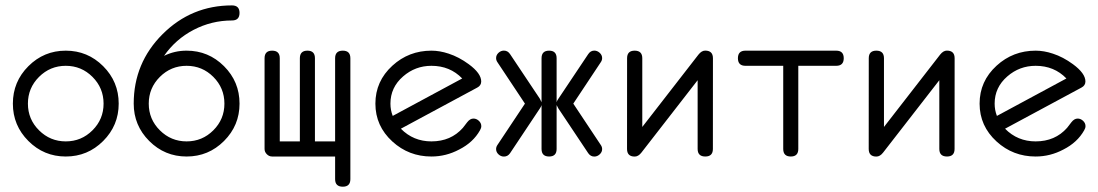

<svg xmlns="http://www.w3.org/2000/svg" viewBox="-20 -591 4147 725"><path d="M428.2 -199.7Q428.2 -117.2 369.6 -58.6Q311 0 228.3 0Q145.8 0 87.2 -58.6Q28.6 -117.2 28.6 -199.7Q28.6 -282.5 87.2 -341.1Q145.8 -399.7 228.3 -399.7Q311 -399.7 369.6 -341.1Q428.2 -282.5 428.2 -199.7ZM371.1 -199.7Q371.1 -258.8 329.2 -300.7Q287.4 -342.5 228.3 -342.5Q169.4 -342.5 127.4 -300.7Q85.4 -258.8 85.4 -199.7Q85.4 -140.6 127.4 -98.9Q169.4 -57.1 228.3 -57.1Q287.4 -57.1 329.2 -98.9Q371.1 -140.6 371.1 -199.7Z M884.5 -542.2Q884.5 -513.7 856 -513.7Q779.1 -513.7 711.1 -478.3Q643.1 -442.9 599.4 -380.1Q639.2 -399.7 684.6 -399.7Q767.3 -399.7 825.9 -341.1Q884.5 -282.5 884.5 -199.7Q884.5 -117.2 825.9 -58.6Q767.3 0 684.6 0Q602.1 0 543.5 -58.6Q484.9 -117.2 484.9 -199.7Q484.9 -353.3 593.8 -461.9Q702.6 -570.6 856 -570.6Q884.5 -570.6 884.5 -542.2ZM827.4 -199.7Q827.4 -258.8 785.5 -300.7Q743.7 -342.5 684.6 -342.5Q625.7 -342.5 583.7 -300.7Q541.7 -258.8 541.7 -199.7Q541.7 -140.6 583.7 -98.9Q625.7 -57.1 684.6 -57.1Q743.7 -57.1 785.5 -98.9Q827.4 -140.6 827.4 -199.7Z M1303 85.4Q1303 114 1274.4 114Q1245.4 114 1245.4 85.4V0H1007.6Q996.3 0 987.7 -8.5Q979 -17.1 979 -28.6V-371.1Q979 -399.7 1007.6 -399.7Q1036.4 -399.7 1036.4 -371.1V-57.1H1112.3V-371.1Q1112.3 -399.7 1140.9 -399.7Q1169.2 -399.7 1169.2 -371.1V-57.1H1245.4V-371.1Q1245.4 -399.7 1274.4 -399.7Q1303 -399.7 1303 -371.1Z M1797.4 -114.7Q1797.4 -107.4 1792.5 -99.1Q1766.8 -53.2 1713.9 -26.4Q1664.3 0 1609.1 0Q1523.7 0 1461.7 -56.6Q1397.5 -115.2 1397.5 -199.7Q1397.5 -284.4 1461.7 -343Q1523.7 -399.7 1609.1 -399.7Q1640.6 -399.7 1674.3 -388.4Q1712.6 -376 1750 -348.6Q1797.1 -314 1797.1 -283.4Q1797.1 -268.1 1782.2 -260.3L1493.7 -105Q1540.8 -57.1 1609.1 -57.1Q1682.6 -57.1 1727.8 -108.2Q1733.4 -115.2 1744.1 -129.3Q1754.9 -143.3 1767.8 -143.3Q1779.1 -143.3 1788.2 -134.8Q1797.4 -126.2 1797.4 -114.7ZM1725.3 -294.7Q1679.2 -342.5 1609.1 -342.5Q1548.1 -342.5 1502.2 -302.5Q1454.3 -261 1454.3 -199.7Q1454.3 -175.3 1462.9 -153.3Z M2253.7 -28.1Q2253.7 -16.6 2244.5 -8.2Q2235.4 0.2 2224.1 0.2Q2210 0.2 2201.2 -12.5L2088.4 -181.6Q2086.2 -185.8 2081.8 -194.3V-28.6Q2081.8 0 2053.5 0Q2024.9 0 2024.9 -28.6V-194.3Q2024.2 -189.9 2018.6 -181.6L1906 -12.5Q1897.2 0.2 1882.8 0.2Q1871.3 0.2 1862.3 -8.2Q1853.3 -16.6 1853.3 -28.1Q1853.3 -36.6 1858.9 -44.4L1962.2 -199.7L1858.9 -355.2Q1853.3 -363 1853.3 -371.6Q1853.3 -383.1 1862.3 -391.5Q1871.3 -399.9 1882.8 -399.9Q1897.2 -399.9 1906 -386.7L2018.6 -218Q2021 -213.6 2024.9 -204.8V-371.1Q2024.9 -399.7 2053.5 -399.7Q2081.8 -399.7 2081.8 -371.1V-204.8Q2082.5 -209.7 2088.4 -218L2201.2 -386.7Q2210 -399.9 2224.1 -399.9Q2235.4 -399.9 2244.5 -391.5Q2253.7 -383.1 2253.7 -371.6Q2253.7 -363 2248 -355.2L2144.8 -199.7L2248 -44.4Q2253.7 -36.6 2253.7 -28.1Z M2672.1 -371.1 2671.9 -28.6Q2671.9 0 2643.3 0Q2614.3 0 2614.3 -28.6V-288.1L2402.1 -14.9Q2390.4 0.2 2376.7 0.2Q2347.7 0.2 2347.7 -28.6L2347.9 -371.1Q2347.9 -399.7 2376.5 -399.7Q2405.3 -399.7 2405.3 -371.1V-111.6L2617.4 -384.8Q2629.4 -399.9 2642.8 -399.9Q2672.1 -399.9 2672.1 -371.1Z M3166 -371.1Q3166 -342.5 3137.5 -342.5H2994.4V-28.6Q2994.4 0 2966.1 0Q2937.5 0 2937.5 -28.6V-342.5H2794.9Q2766.4 -342.5 2766.4 -371.1Q2766.4 -399.7 2794.9 -399.7H3137.5Q3166 -399.7 3166 -371.1Z M3584.7 -371.1 3584.5 -28.6Q3584.5 0 3555.9 0Q3526.9 0 3526.9 -28.6V-288.1L3314.7 -14.9Q3303 0.2 3289.3 0.2Q3260.3 0.2 3260.3 -28.6L3260.5 -371.1Q3260.5 -399.7 3289.1 -399.7Q3317.9 -399.7 3317.9 -371.1V-111.6L3530 -384.8Q3542 -399.9 3555.4 -399.9Q3584.7 -399.9 3584.7 -371.1Z M4078.9 -114.7Q4078.9 -107.4 4074 -99.1Q4048.3 -53.2 3995.4 -26.4Q3945.8 0 3890.6 0Q3805.2 0 3743.2 -56.6Q3679 -115.2 3679 -199.7Q3679 -284.4 3743.2 -343Q3805.2 -399.7 3890.6 -399.7Q3922.1 -399.7 3955.8 -388.4Q3994.1 -376 4031.5 -348.6Q4078.6 -314 4078.6 -283.4Q4078.6 -268.1 4063.7 -260.3L3775.1 -105Q3822.3 -57.1 3890.6 -57.1Q3964.1 -57.1 4009.3 -108.2Q4014.9 -115.2 4025.6 -129.3Q4036.4 -143.3 4049.3 -143.3Q4060.5 -143.3 4069.7 -134.8Q4078.9 -126.2 4078.9 -114.7ZM4006.8 -294.7Q3960.7 -342.5 3890.6 -342.5Q3829.6 -342.5 3783.7 -302.5Q3735.8 -261 3735.8 -199.7Q3735.8 -175.3 3744.4 -153.3Z"/></svg>

Font: EnergyBar
Style: Regular
Weight: 400
Italic angle: -10°
Version: 1.0 2000-03-28